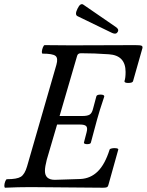

<svg xmlns="http://www.w3.org/2000/svg" viewBox="-26 -879 689 902"><path d="M501 -724.1 337.9 -803.2Q324.2 -810.1 337.9 -837.9Q352.1 -868.2 367.2 -856L517.1 -752.9Q534.7 -741.7 526.9 -729Q519.5 -715.8 501 -724.1ZM-2 2.9Q-5.9 1.5 -5.6 -7.3Q-5.4 -16.1 -1.5 -26.6Q2.4 -37.1 6.8 -37.1Q53.7 -37.1 72 -48.6Q90.3 -60.1 101.1 -97.2L238.8 -574.2Q248 -606 234.6 -616.5Q221.2 -627 173.8 -627Q169.9 -628.4 170.7 -637.2Q171.4 -646 175.5 -656.5Q179.7 -667 184.1 -667Q225.1 -666 307.1 -666Q358.9 -666 460 -666.5Q561 -667 608.9 -667Q632.3 -667 638.7 -664.3Q645 -661.6 643.1 -652.8L599.1 -498Q597.2 -489.7 578.1 -489.3Q559.1 -488.8 558.6 -497.1Q558.6 -498 559.1 -499Q564 -513.2 564 -541Q564 -618.7 485.8 -624Q417 -628.9 354 -628.9Q338.9 -628.9 335.9 -615.2L253.9 -334H360.8Q384.8 -334 395.5 -340.8Q406.2 -347.7 411.1 -368.2L426.8 -426.8Q429.2 -434.6 446.5 -434.6Q463.9 -434.6 463.9 -425.8Q440.4 -356 430.2 -317.9Q427.7 -308.1 417 -269Q406.2 -230 400.9 -209Q399.4 -201.7 382.3 -201.7Q367.7 -202.6 368.2 -209L380.9 -257.8Q386.2 -277.8 379.4 -285.9Q372.6 -293.9 350.1 -293.9H242.2L193.8 -128.9Q185.1 -95.7 185.1 -76.2Q185.1 -34.2 231.9 -34.2L352.1 -38.1Q399.4 -40.5 433.1 -73.5Q466.8 -106.4 488.8 -175.8Q489.7 -180.2 500 -182.1Q510.3 -184.1 520 -182.6Q529.8 -181.2 529.8 -176.8L482.9 -8.8Q481 -1.5 475.6 0.7Q470.2 2.9 458 2.9Q403.3 2.9 289.6 1.5Q175.8 0 117.2 0Q58.1 0 -2 2.9Z"/></svg>

Font: Junicode SmCond Medium
Style: Italic
Weight: 500
Width: 4
Italic angle: -11°
Designer: Peter S. Baker
Version: Version 2.206